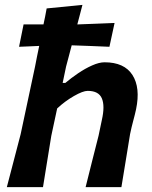

<svg xmlns="http://www.w3.org/2000/svg" viewBox="-20 -766 623 786"><path d="M8 0Q22 -54 35.2 -104.2Q48.5 -154.5 64.5 -216.5L123.5 -493.5Q127.5 -515 131.8 -536Q136 -557 140.5 -578Q120.5 -577 100 -576.2Q79.5 -575.5 58 -574.5L76.5 -666H158Q161.5 -682 164.8 -698.5Q168 -715 171 -731.5L317.5 -746Q312.5 -726.5 307.2 -706.5Q302 -686.5 296.5 -666Q333 -667.5 370.2 -668.8Q407.5 -670 449 -672L428 -574.5Q386.5 -576.5 348.5 -577.8Q310.5 -579 273.5 -580.5Q268 -559 262.2 -537.5Q256.5 -516 250.5 -493.5L236.5 -426.5H247.5Q271 -446.5 299.8 -466Q328.5 -485.5 357.2 -498.2Q386 -511 408 -511Q489 -511 522.2 -459Q555.5 -407 537 -318.5Q532.5 -297.5 525.5 -271.8Q518.5 -246 512.5 -217Q502.5 -155.5 494.2 -104.8Q486 -54 477 0H330.5Q344 -54.5 356.5 -104Q369 -153.5 383.5 -210.5L397 -275Q410 -332.5 397 -363.2Q384 -394 339 -394Q319.5 -394 282.5 -372.8Q245.5 -351.5 214 -322L190 -210Q181 -153 172.8 -104Q164.5 -55 156 0Z"/></svg>

Font: Commissioner Loud SemiBold
Style: Italic
Weight: 600
Italic angle: -12°
Designer: Kostas Bartsokas
Foundry: Kostas Bartsokas
Version: Version 1.000; ttfautohint (v1.8.3)